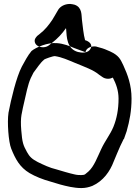

<svg xmlns="http://www.w3.org/2000/svg" viewBox="-20 -908 705 975"><path d="M357 -664C334 -674 302 -687 268 -689C222 -693 163 -668 140 -649C122 -628 104 -594 91 -570C63 -517 36 -403 23 -335V-334C16 -289 23 -187 37 -153C58 -101 80 -59 130 -29C159 -12 196 3 236 14L286 29C316 37 355 47 393 47C413 47 431 43 449 36C505 11 539 -39 557 -87L575 -130C585 -154 596 -179 608 -202L610 -203V-204C615 -217 619 -230 624 -244V-245C638 -294 648 -346 648 -407C648 -477 628 -529 606 -577C591 -608 584 -626 539 -647C519 -656 504 -662 488 -666L470 -671L468 -672C437 -675 417 -661 414 -643C394 -650 375 -657 357 -664ZM582 -407C582 -353 573 -306 556 -264C540 -225 514 -194 494 -151C474 -109 458 -63 429 -37C413 -25 414 -19 393 -19C383 -19 373 -19 360 -22C328 -29 297 -39 266 -48C232 -56 203 -70 172 -85C143 -100 130 -112 117 -136C97 -172 93 -185 88 -246C85 -280 86 -306 89 -324C92 -343 99 -373 108 -412C122 -475 128 -499 150 -539C166 -560 186 -591 203 -604V-605C208 -609 250 -624 259 -623C294 -618 326 -603 360 -589C408 -569 455 -553 484 -528C489 -524 494 -521 500 -517C505 -513 516 -508 528 -508C537 -508 545 -510 553 -514C569 -483 582 -449 582 -407ZM276 -859C285 -873 305 -888 336 -888C344 -887 353 -886 359 -884C399 -870 393 -829 396 -808C400 -777 404 -732 412 -704C430 -699 452 -684 440 -661C428 -637 396 -639 376 -644C318 -660 319 -722 316 -758C316 -762 315 -763 315 -765C295 -736 272 -712 245 -691L230 -679C224 -674 213 -668 199 -668C174 -668 156 -682 156 -701C156 -710 162 -718 167 -723V-724L182 -736C208 -756 228 -781 246 -808C256 -824 267 -844 276 -859Z"/></svg>

Font: Stray Cat
Style: ExBdExt
Weight: 800
Version: Version 1.0